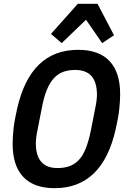

<svg xmlns="http://www.w3.org/2000/svg" viewBox="-20 -970 663 1002"><path d="M265 12Q157 12 101.5 -46.5Q46 -105 46 -219Q46 -253 50.5 -296.5Q55 -340 69 -401Q138 -710 388 -710Q496 -710 551.5 -651.5Q607 -593 607 -479Q607 -445 602.5 -401.5Q598 -358 584 -297Q515 12 265 12ZM280 -93Q317 -93 344.5 -103.5Q372 -114 393 -137Q414 -160 428.5 -197.5Q443 -235 454 -288L476 -400Q486 -447 486 -475Q486 -605 373 -605Q336 -605 308.5 -594.5Q281 -584 260 -560.5Q239 -537 224 -500Q209 -463 199 -410L177 -298Q167 -251 167 -223Q167 -93 280 -93ZM489 -950 575 -786 513 -745 429 -867 302 -745 246 -793 386 -950Z"/></svg>

Font: IBM Plex Sans Condensed SemiBold
Style: Italic
Weight: 600
Width: 3
Italic angle: -11°
Designer: Mike Abbink, Paul van der Laan, Pieter van Rosmalen
Foundry: Bold Monday
Version: Version 1.3